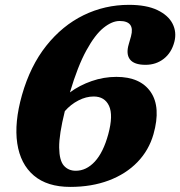

<svg xmlns="http://www.w3.org/2000/svg" viewBox="-20 -736 726 773"><path d="M499 -716.5Q569.5 -716.5 613.5 -695.5Q657.5 -674.5 674.8 -640.5Q692 -606.5 682 -567.5Q670.5 -523.5 639.2 -499.2Q608 -475 566 -475Q520 -475 503.2 -496.8Q486.5 -518.5 498.5 -558.5L507.5 -590Q524 -651.5 461.5 -651.5Q431 -651.5 396.8 -624Q362.5 -596.5 327.8 -533.2Q293 -470 261.5 -364Q300 -392.5 348.8 -409.5Q397.5 -426.5 448.5 -426.5Q545 -426.5 586.8 -365.5Q628.5 -304.5 598 -196Q579.5 -131 533.2 -83.2Q487 -35.5 418 -9.5Q349 16.5 263 16.5Q170 16.5 116 -29.5Q62 -75.5 49.5 -158.8Q37 -242 68.5 -353.5Q102 -471 166.5 -552Q231 -633 316.5 -674.8Q402 -716.5 499 -716.5ZM357 -347.5Q326.5 -347.5 295.5 -331.5Q264.5 -315.5 241 -288.5Q217.5 -194 218.2 -141.8Q219 -89.5 237.2 -69Q255.5 -48.5 285 -48.5Q327.5 -48.5 361.8 -85.5Q396 -122.5 416 -196Q436.5 -272 419 -309.8Q401.5 -347.5 357 -347.5Z"/></svg>

Font: Fraunces 9pt S050
Style: Bold Italic
Weight: 700
Italic angle: -16°
Version: Version 1.000; ttfautohint (v1.8.3)